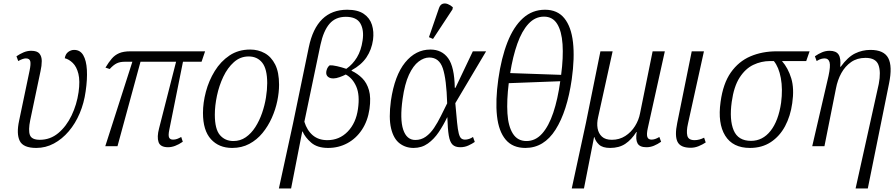

<svg xmlns="http://www.w3.org/2000/svg" viewBox="-20 -826 5061 1085"><path d="M185 10Q111 10 91.5 -30Q72 -70 88 -144L147 -426Q155 -464 151 -480Q147 -496 126 -496Q110 -496 83 -481L73 -508Q92 -521 113 -530Q134 -539 156 -539Q190 -539 203 -523Q216 -507 216 -481Q216 -455 209 -424L151 -148Q139 -90 149 -63Q159 -36 205 -36Q264 -36 309.5 -74Q355 -112 384.5 -173.5Q414 -235 424 -305Q433 -369 423 -409Q413 -449 391.5 -470Q370 -491 346 -497Q350 -521 365.5 -532.5Q381 -544 399 -544Q433 -544 450.5 -514Q468 -484 471 -431Q474 -378 464 -310Q455 -244 430.5 -186Q406 -128 368.5 -84Q331 -40 284.5 -15Q238 10 185 10Z M575 0 728 -477H684Q658 -477 639.5 -468Q621 -459 600 -436L576 -444Q594 -474 611.5 -494.5Q629 -515 653.5 -525.5Q678 -536 717 -536H1139L1119 -477H1014L937 -94Q930 -61 935.5 -49Q941 -37 958 -37Q970 -37 981 -41Q992 -45 1004 -52L1013 -25Q968 6 930 6Q886 6 876 -23Q866 -52 879 -101L975 -477H774L644 0Z M1292 10Q1217 10 1172 -39.5Q1127 -89 1127 -188Q1127 -245 1143.5 -307.5Q1160 -370 1193.5 -424.5Q1227 -479 1277 -512.5Q1327 -546 1394 -546Q1439 -546 1476 -525.5Q1513 -505 1535 -461.5Q1557 -418 1557 -347Q1557 -304 1547 -255.5Q1537 -207 1516 -160Q1495 -113 1463.5 -74.5Q1432 -36 1389 -13Q1346 10 1292 10ZM1299 -29Q1338 -29 1369 -50.5Q1400 -72 1423 -108Q1446 -144 1461 -187.5Q1476 -231 1483 -275Q1490 -319 1490 -356Q1490 -436 1462 -471.5Q1434 -507 1385 -507Q1338 -507 1302 -475Q1266 -443 1242 -392.5Q1218 -342 1206 -285Q1194 -228 1194 -178Q1194 -96 1223 -62.5Q1252 -29 1299 -29Z M1556 239 1636 -129 1725 -559Q1769 -771 1942 -771Q2002 -771 2036 -747.5Q2070 -724 2082 -685.5Q2094 -647 2088 -601Q2080 -545 2051 -502Q2022 -459 1967 -429V-426Q2001 -410 2027 -384Q2053 -358 2065 -316.5Q2077 -275 2068 -210Q2058 -142 2025 -92.5Q1992 -43 1942.5 -16.5Q1893 10 1834 10Q1773 10 1738.5 -20Q1704 -50 1690 -83H1688L1625 239ZM1830 -34Q1898 -34 1945 -82.5Q1992 -131 2003 -211Q2014 -289 1993.5 -336.5Q1973 -384 1934 -405Q1919 -397 1899 -390Q1879 -383 1866 -383Q1845 -382 1833 -392.5Q1821 -403 1824 -422Q1825 -429 1829 -439Q1833 -449 1843 -457Q1858 -458 1884.5 -452Q1911 -446 1937 -437Q1973 -462 1997 -501.5Q2021 -541 2029 -597Q2038 -656 2016.5 -693.5Q1995 -731 1934 -731Q1876 -731 1842 -691.5Q1808 -652 1791 -573L1700 -138Q1715 -89 1747.5 -61.5Q1780 -34 1830 -34Z M2317 10Q2272 10 2238 -16Q2204 -42 2190 -100.5Q2176 -159 2189 -257Q2210 -400 2269.5 -473Q2329 -546 2412 -546Q2477 -546 2512.5 -497Q2548 -448 2550 -330H2554L2652 -536H2727L2553 -243Q2559 -175 2563 -134Q2567 -93 2572.5 -72Q2578 -51 2586.5 -44Q2595 -37 2608 -37Q2619 -37 2631 -41Q2643 -45 2653 -52L2663 -24Q2649 -14 2627.5 -4Q2606 6 2581 6Q2552 6 2537 -9Q2522 -24 2516 -60.5Q2510 -97 2508 -163H2507Q2486 -119 2459.5 -79.5Q2433 -40 2398 -15Q2363 10 2317 10ZM2327 -35Q2360 -35 2386 -53.5Q2412 -72 2432.5 -102.5Q2453 -133 2471 -169.5Q2489 -206 2507 -242Q2503 -378 2482.5 -439.5Q2462 -501 2406 -501Q2376 -501 2345.5 -478Q2315 -455 2291 -403.5Q2267 -352 2255 -266Q2239 -152 2258.5 -93.5Q2278 -35 2327 -35ZM2427 -606 2404 -616 2461 -781Q2468 -800 2481.5 -804.5Q2495 -809 2510.5 -803Q2526 -797 2539 -785L2537 -773Z M2949 10Q2877 10 2837.5 -37Q2798 -84 2788.5 -171Q2779 -258 2796 -379Q2813 -499 2847.5 -587Q2882 -675 2935 -723Q2988 -771 3060 -771Q3130 -771 3169 -723Q3208 -675 3218 -587Q3228 -499 3211 -378Q3185 -197 3119.5 -93.5Q3054 10 2949 10ZM3151 -403Q3164 -502 3159 -576Q3154 -650 3128.5 -691Q3103 -732 3054 -732Q3004 -732 2966.5 -691.5Q2929 -651 2903.5 -579Q2878 -507 2863 -413ZM2955 -29Q3006 -29 3043.5 -71Q3081 -113 3106.5 -189Q3132 -265 3146 -367L2855 -356Q2843 -259 2847.5 -185.5Q2852 -112 2878.5 -70.5Q2905 -29 2955 -29Z M3211 239 3291 -131 3373 -536H3442L3360 -164Q3352 -130 3357 -101Q3362 -72 3381.5 -54Q3401 -36 3438 -36Q3480 -36 3513.5 -57.5Q3547 -79 3568.5 -113.5Q3590 -148 3597 -186L3668 -536H3737L3641 -103Q3633 -68 3638 -52.5Q3643 -37 3662 -37Q3671 -37 3682 -40.5Q3693 -44 3706 -52L3716 -25Q3696 -11 3675.5 -2.5Q3655 6 3633 6Q3595 6 3583 -15.5Q3571 -37 3578 -80H3576Q3549 -37 3514 -13.5Q3479 10 3428 10Q3385 10 3365 -9Q3345 -28 3339 -51H3337L3280 239Z M3883 9Q3825 9 3808.5 -25Q3792 -59 3807 -131L3889 -536H3958L3868 -128Q3858 -85 3864 -59.5Q3870 -34 3905 -34Q3932 -34 3959 -48L3968 -21Q3950 -9 3928 0Q3906 9 3883 9Z M4218 10Q4121 10 4078 -59.5Q4035 -129 4052 -250Q4066 -354 4110 -416.5Q4154 -479 4220.5 -507.5Q4287 -536 4369 -536H4555L4536 -481H4399Q4434 -441 4451.5 -383Q4469 -325 4457 -243Q4447 -170 4416.5 -113Q4386 -56 4336 -23Q4286 10 4218 10ZM4224 -30Q4290 -30 4334.5 -86.5Q4379 -143 4394 -245Q4404 -323 4392.5 -385Q4381 -447 4353 -481H4332Q4282 -481 4237 -459.5Q4192 -438 4159.5 -387.5Q4127 -337 4115 -250Q4101 -149 4126 -89.5Q4151 -30 4224 -30Z M4815 239 4946 -352Q4959 -420 4944 -459.5Q4929 -499 4871 -499Q4824 -499 4790 -475.5Q4756 -452 4734.5 -413Q4713 -374 4704 -326L4639 0H4570L4662 -397Q4674 -452 4668 -474Q4662 -496 4640 -496Q4631 -496 4620 -493Q4609 -490 4595 -481L4585 -508Q4605 -522 4625.5 -530.5Q4646 -539 4668 -539Q4705 -539 4719 -517.5Q4733 -496 4728 -449H4731Q4771 -504 4812 -524Q4853 -544 4899 -544Q4975 -544 4999.5 -498Q5024 -452 5004 -354L4884 239Z"/></svg>

Font: Noto Serif SemiCondensed Light
Style: Italic
Weight: 300
Width: 4
Italic angle: -12°
Designer: Monotype Design Team
Foundry: Monotype Imaging Inc.
Version: Version 2.013; ttfautohint (v1.8.4.7-5d5b)